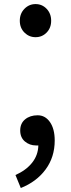

<svg xmlns="http://www.w3.org/2000/svg" viewBox="-20 -778 350 951"><path d="M56.6 88.9Q109.4 65.4 139.2 27.8Q168.9 -9.8 169.9 -57.6H158.2Q127 -57.6 103.5 -77.1Q80.1 -96.7 80.1 -131.8Q80.1 -167 104.5 -187Q128.9 -207 166.5 -207Q204.1 -207 227.5 -173.3Q251 -139.6 251 -82Q251 0 206.1 61Q161.1 122.1 83 153.3ZM156.2 -757.8Q188.5 -757.8 210.9 -734.4Q233.4 -710.9 233.4 -675.3Q233.4 -639.6 210.9 -616.7Q188.5 -593.8 156.2 -593.8Q124 -593.8 101.1 -616.7Q78.1 -639.6 78.1 -675.3Q78.1 -710.9 101.1 -734.4Q124 -757.8 156.2 -757.8Z"/></svg>

Font: GenEi LateMin P v2
Style: Medium
Weight: 500
Designer: o_tamon (Modified)
Foundry: o_tamon / Adobe Systems Incorporated / FONT 910 / Philipp H. Poll
Version: Version 2.1;Original Version 1.004